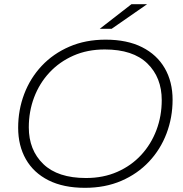

<svg xmlns="http://www.w3.org/2000/svg" viewBox="-20 -895 878 920"><path d="M387 5Q284 5 212.5 -31Q141 -67 104 -132Q67 -197 67 -283Q67 -368 96 -444.5Q125 -521 180 -579.5Q235 -638 312.5 -671.5Q390 -705 486 -705Q589 -705 660.5 -669Q732 -633 769.5 -568Q807 -503 807 -417Q807 -332 778 -255.5Q749 -179 694 -120.5Q639 -62 561.5 -28.5Q484 5 387 5ZM392 -42Q475 -42 542 -71.5Q609 -101 656.5 -152.5Q704 -204 729.5 -271.5Q755 -339 755 -415Q755 -524 686 -591Q617 -658 482 -658Q399 -658 332 -628.5Q265 -599 217 -547.5Q169 -496 143.5 -428.5Q118 -361 118 -285Q118 -176 187.5 -109Q257 -42 392 -42ZM458 -757 610 -875H685L515 -757Z"/></svg>

Font: Montserrat Light
Style: Italic
Weight: 300
Italic angle: -11.3°
Designer: Julieta Ulanovsky
Foundry: Julieta Ulanovsky
Version: Version 9.000; ttfautohint (v1.8.4.7-5d5b)